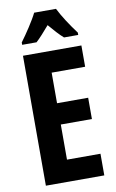

<svg xmlns="http://www.w3.org/2000/svg" viewBox="-101 -986 629 1039"><g transform="rotate(-10 213.5 -466.5)"><path d="M284 -933H164C146 -895 100 -826 70 -786V-773H149C169 -791 195 -820 224 -854C252 -821 277 -793 300 -773H378V-786C341 -835 306 -889 284 -933ZM385 0V-119H201V-312H372V-429H201V-597H385V-714H64V0Z"/></g></svg>

Font: Noto Sans Lao Looped ExtraCondensed
Style: Bold
Weight: 700
Width: 2
Designer: Mark Frömberg, Ben Mitchell
Foundry: The Fontpad Ltd
Version: Version 1.002